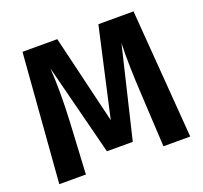

<svg xmlns="http://www.w3.org/2000/svg" viewBox="-120 -831 1025 970"><g transform="rotate(-20 392.0 -346.0)"><path d="M691 -692 744 0H600L585 -281Q575 -450 579 -563L462 -74H323L198 -564Q206 -434 198 -278L183 0H40L94 -692H281L395 -215L502 -692Z"/></g></svg>

Font: FiraGO SemiBold
Style: Regular
Weight: 600
Designer: bBox Type
Foundry: bBox Type GmbH
Version: Version 1.001;PS 001.001;hotconv 1.0.88;makeotf.lib2.5.64775